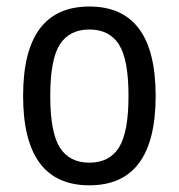

<svg xmlns="http://www.w3.org/2000/svg" viewBox="-20 -550 540 580"><path d="M339.4 -415.5Q310.5 -460.9 250 -460.9Q189.5 -460.9 160.6 -415.5Q131.8 -370.1 131.8 -260.3Q131.8 -150.4 160.6 -104.5Q189.5 -58.6 250 -58.6Q310.5 -58.6 339.4 -104.5Q368.2 -150.4 368.2 -260.3Q368.2 -370.1 339.4 -415.5ZM450.2 -260.3Q450.2 9.8 250 9.8Q49.8 9.8 49.8 -260.3Q49.8 -530.3 250 -530.3Q450.2 -530.3 450.2 -260.3Z"/></svg>

Font: Rounded Mgen+ 2m regular
Style: Regular
Weight: 400
Designer: [Source Han Sans]
Ryoko NISHIZUKA  (kana & ideographs); Paul D. Hunt (Latin, Greek & Cyrillic); Wenlong ZHANG  (bopomofo
Version: Version 1.059.20150602